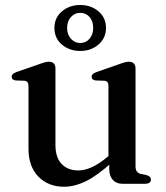

<svg xmlns="http://www.w3.org/2000/svg" viewBox="-20 -716 646 748"><path d="M405.5 -57.5V-90.5L402.5 -93V-379.5Q402.5 -390.5 399 -395.5Q395.5 -400.5 386.5 -401.5L352.5 -402.5Q344 -404 340.5 -407.5Q337 -411 337 -417Q337 -423 341.2 -427.2Q345.5 -431.5 356.5 -435.5L440 -464.5Q455.5 -470.5 465.2 -473Q475 -475.5 482.5 -475.5Q495 -475.5 501.5 -468.5Q508 -461.5 508 -449.5V-68.5Q508 -55 513 -48.2Q518 -41.5 527.5 -38.5L550.5 -34Q559.5 -31 563.8 -27Q568 -23 568 -16.5Q568 -9 562.5 -4.5Q557 0 545 0H456.5Q433.5 0 419.5 -15.2Q405.5 -30.5 405.5 -57.5ZM91 -136V-379.5Q91 -390.5 87.2 -395.5Q83.5 -400.5 75 -401.5L41 -402.5Q32.5 -404 29 -407.5Q25.5 -411 25.5 -417Q25.5 -423 29.5 -427.2Q33.5 -431.5 44.5 -435.5L128.5 -464.5Q144.5 -470.5 154 -473Q163.5 -475.5 170.5 -475.5Q183.5 -475.5 189.8 -468.5Q196 -461.5 196 -449.5V-152Q196 -101.5 220.5 -76.8Q245 -52 285 -52Q310 -52 338.5 -65Q367 -78 399.5 -105.5L421 -124L440.5 -104.5L418.5 -85.5Q359.5 -32 315 -10.2Q270.5 11.5 230 11.5Q167.5 11.5 129.2 -28.2Q91 -68 91 -136ZM292.5 -517.5Q250.5 -517.5 221.2 -542.2Q192 -567 192 -607Q192 -647 221.2 -671.8Q250.5 -696.5 292.5 -696.5Q335 -696.5 364 -671.5Q393 -646.5 393 -607Q393 -568 364 -542.8Q335 -517.5 292.5 -517.5ZM292.5 -666Q271.5 -666 256.5 -649.8Q241.5 -633.5 241.5 -607Q241.5 -581 256.5 -564.8Q271.5 -548.5 292.5 -548.5Q314.5 -548.5 328.8 -565Q343 -581.5 343 -607Q343 -633.5 328.8 -649.8Q314.5 -666 292.5 -666Z"/></svg>

Font: Fraunces 16pt
Style: Regular
Weight: 400
Version: Version 1.000;[b76b70a41]